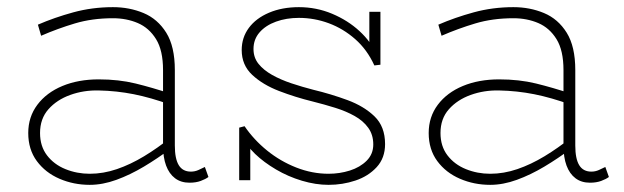

<svg xmlns="http://www.w3.org/2000/svg" viewBox="-20 -504 1745 537"><path d="M510 7Q486 7 469.5 -5.5Q453 -18 444.5 -41Q436 -64 436 -97V-308Q436 -363 416.5 -394.5Q397 -426 365.5 -439.5Q334 -453 296 -453Q238 -453 189.5 -438.5Q141 -424 95 -404L86 -435Q132 -455 185 -469.5Q238 -484 296 -484Q342 -484 381.5 -467.5Q421 -451 445 -412.5Q469 -374 469 -308V-97Q469 -60 480 -42Q491 -24 514 -24Q525 -24 535 -28.5Q545 -33 553 -37L563 -9Q555 -3 541.5 2Q528 7 510 7ZM231 13Q186 13 146.5 -4Q107 -21 83 -53.5Q59 -86 59 -132Q59 -177 84.5 -211Q110 -245 154.5 -263.5Q199 -282 256 -282Q312 -282 359 -270.5Q406 -259 457 -242V-211Q402 -231 354 -240.5Q306 -250 256 -251Q214 -252 176.5 -238.5Q139 -225 115.5 -198.5Q92 -172 92 -132Q92 -95 111.5 -69.5Q131 -44 163 -31Q195 -18 231 -18Q269 -18 307 -31Q345 -44 383 -67Q421 -90 457 -119V-88Q421 -61 382.5 -38Q344 -15 305.5 -1Q267 13 231 13Z M899 13Q863 13 824.5 1.5Q786 -10 752 -30Q718 -50 693.5 -73.5Q669 -97 660 -121L680 -99V0H649V-147L664 -151Q690 -113 727 -83Q764 -53 808.5 -35.5Q853 -18 899 -18Q930 -18 958.5 -27Q987 -36 1005.5 -54.5Q1024 -73 1024 -100Q1024 -127 1010 -146.5Q996 -166 972 -179.5Q948 -193 917.5 -202.5Q887 -212 855 -220Q806 -232 760.5 -249.5Q715 -267 685.5 -294.5Q656 -322 656 -364Q656 -399 676 -426Q696 -453 732.5 -468.5Q769 -484 816 -484Q865 -484 909 -465.5Q953 -447 985.5 -417Q1018 -387 1033 -352L1013 -375V-471H1044V-323L1027 -321Q1007 -365 973.5 -394.5Q940 -424 899.5 -439Q859 -454 816 -454Q781 -454 752 -443.5Q723 -433 706 -413.5Q689 -394 689 -367Q689 -343 703 -325.5Q717 -308 741 -294.5Q765 -281 795 -271Q825 -261 856 -253Q906 -241 952 -224Q998 -207 1027.5 -178.5Q1057 -150 1057 -101Q1057 -62 1033.5 -36.5Q1010 -11 974 1Q938 13 899 13Z M1630 7Q1606 7 1589.5 -5.5Q1573 -18 1564.5 -41Q1556 -64 1556 -97V-308Q1556 -363 1536.5 -394.5Q1517 -426 1485.5 -439.5Q1454 -453 1416 -453Q1358 -453 1309.5 -438.5Q1261 -424 1215 -404L1206 -435Q1252 -455 1305 -469.5Q1358 -484 1416 -484Q1462 -484 1501.5 -467.5Q1541 -451 1565 -412.5Q1589 -374 1589 -308V-97Q1589 -60 1600 -42Q1611 -24 1634 -24Q1645 -24 1655 -28.5Q1665 -33 1673 -37L1683 -9Q1675 -3 1661.5 2Q1648 7 1630 7ZM1351 13Q1306 13 1266.5 -4Q1227 -21 1203 -53.5Q1179 -86 1179 -132Q1179 -177 1204.5 -211Q1230 -245 1274.5 -263.5Q1319 -282 1376 -282Q1432 -282 1479 -270.5Q1526 -259 1577 -242V-211Q1522 -231 1474 -240.5Q1426 -250 1376 -251Q1334 -252 1296.5 -238.5Q1259 -225 1235.5 -198.5Q1212 -172 1212 -132Q1212 -95 1231.5 -69.5Q1251 -44 1283 -31Q1315 -18 1351 -18Q1389 -18 1427 -31Q1465 -44 1503 -67Q1541 -90 1577 -119V-88Q1541 -61 1502.5 -38Q1464 -15 1425.5 -1Q1387 13 1351 13Z"/></svg>

Font: BioRhyme ExtraLight
Style: Regular
Weight: 250
Designer: Aoife Mooney
Foundry: Aoife Mooney Type
Version: Version 1.600;gftools[0.9.33]